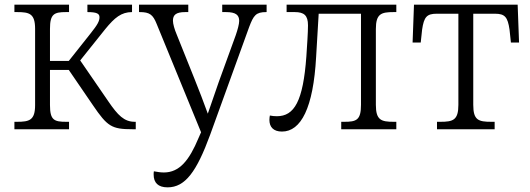

<svg xmlns="http://www.w3.org/2000/svg" viewBox="-20 -556 2280 826"><path d="M42 0H277V-32H265C213 -32 195 -39 195 -104V-255H276L380 -103C442 -12 460 0 550 0H564V-32H560C514 -32 487 -60 446 -120L325 -296L433 -431C473 -480 502 -504 548 -504V-536H356V-504C397 -504 408 -497 408 -482C408 -465 400 -450 368 -410L276 -294H195V-432C195 -496 213 -504 264 -504H277V-536H42V-504H54C107 -504 131 -497 131 -432V-104C131 -39 107 -32 53 -32H42Z M701 250C777 250 826 182 884 24L1052 -440C1071 -490 1081 -504 1125 -504H1127V-536H936V-504H952C995 -504 1009 -491 1009 -466C1009 -452 1002 -427 994 -404L921 -203C905 -157 890 -114 874 -67C856 -116 837 -167 817 -216L740 -408C731 -429 724 -453 724 -467C724 -491 736 -504 777 -504H790V-536H578V-504H581C624 -504 638 -493 654 -453L845 13L834 38C794 134 752 186 685 186C672 186 658 184 642 181C641 186 641 190 641 195C641 230 660 250 701 250Z M1193 10C1275 10 1328 -92 1340 -311L1351 -497H1533V-105C1533 -39 1513 -32 1461 -32H1448V0H1685V-32H1674C1620 -32 1597 -39 1597 -105V-431C1597 -497 1620 -504 1674 -504H1685V-536H1213V-504H1248C1288 -504 1305 -490 1305 -447C1305 -415 1301 -360 1298 -313C1284 -120 1246 -56 1171 -56C1161 -56 1151 -57 1141 -59C1140 -54 1139 -47 1139 -40C1139 -10 1156 10 1193 10Z M1860 0H2108V-32H2094C2038 -32 2016 -39 2016 -105V-497H2109C2152 -497 2164 -483 2172 -429L2178 -373H2213L2207 -536H1761L1755 -373H1790L1796 -429C1804 -483 1816 -497 1859 -497H1952V-105C1952 -39 1929 -32 1874 -32H1860Z"/></svg>

Font: Noto Serif Light
Style: Regular
Weight: 300
Designer: Monotype Design Team
Foundry: Monotype Imaging Inc.
Version: Version 2.013